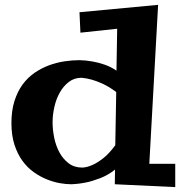

<svg xmlns="http://www.w3.org/2000/svg" viewBox="-20 -744 743 788"><path d="M699.2 23.9 451.2 12.2 452.1 -47.9Q422.9 -24.9 391.1 -12.7Q359.4 -0.5 333 4.9Q301.8 11.2 272 12.2Q251 12.2 224.9 7.6Q198.7 2.9 171.6 -8.1Q144.5 -19 118.4 -37.6Q92.3 -56.2 72 -84Q51.8 -111.8 39.3 -150.1Q26.9 -188.5 26.9 -238.8Q26.9 -290 39.3 -329.3Q51.8 -368.7 72.8 -397.2Q93.8 -425.8 121.8 -445.1Q149.9 -464.4 180.9 -475.8Q211.9 -487.3 244.1 -492.2Q276.4 -497.1 306.2 -497.1Q332.5 -496.6 359.4 -491.7Q382.3 -487.8 408.4 -479Q434.6 -470.2 458 -454.1L460.9 -626L310.1 -609.9L306.2 -693.8L628.9 -724.1L592.8 -71.8H699.2ZM314.9 -424.8Q284.7 -424.8 262.5 -407.7Q240.2 -390.6 225.3 -364Q210.4 -337.4 203.1 -304.9Q195.8 -272.5 195.8 -242.2Q195.8 -211.9 202.4 -179.2Q209 -146.5 223.6 -119.1Q238.3 -91.8 261.5 -74Q284.7 -56.2 317.9 -56.2Q337.9 -57.1 360.4 -67.4Q379.4 -75.7 403.6 -94.5Q427.7 -113.3 453.1 -147.9L457 -366.2Q427.7 -388.2 402.1 -399.9Q376.5 -411.6 356.9 -417Q334 -423.3 314.9 -424.8Z"/></svg>

Font: Peralta
Style: Regular
Weight: 400
Designer: Astigmatic (AOETI)
Foundry: Astigmatic (AOETI)
Version: Version 1.000